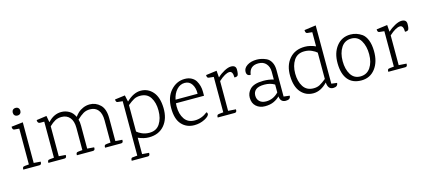

<svg xmlns="http://www.w3.org/2000/svg" viewBox="-65 -1287 4646 2094"><g transform="rotate(-15 2258.0 -240.5)"><path d="M234 0H52V-7Q52 -27 65 -32Q72 -35 125 -39V-443L69 -448Q49 -450 49 -485L180 -500V-41L257 -35Q260 0 234 0ZM175.5 -598Q164 -586 144 -586Q124 -586 112.5 -598Q101 -610 101 -629Q101 -648 112.5 -660Q124 -672 144 -672Q164 -672 175.5 -660Q187 -648 187 -629Q187 -610 175.5 -598Z M1156 0H975V-7Q975 -27 988 -32Q995 -35 1047 -39V-290Q1047 -367 1014.5 -407Q982 -447 923 -447Q880 -447 847.5 -428Q815 -409 775 -371Q784 -344 784 -299V-41L861 -35Q865 0 838 0H657V-7Q657 -27 670 -32Q677 -35 729 -39V-290Q729 -366 695 -406.5Q661 -447 602 -447Q561 -447 529.5 -430Q498 -413 463 -379V-41L540 -35Q543 0 517 0H335V-7Q335 -27 348 -32Q355 -35 408 -39V-446H362Q332 -446 332 -484L447 -500L460 -428H463Q529 -500 613 -500Q659 -500 700 -477Q741 -454 763 -405Q784 -432 803 -450Q822 -468 857.5 -484Q893 -500 934 -500Q1001 -500 1051.5 -452Q1102 -404 1102 -299V-41L1179 -35Q1183 0 1156 0Z M1347 -421Q1428 -500 1509.5 -500Q1591 -500 1645.5 -438Q1700 -376 1703 -254.5Q1706 -133 1643 -59Q1580 15 1468 15Q1410 15 1347 -13V172L1424 178Q1427 213 1401 213H1219V206Q1219 186 1232 180Q1239 178 1292 174V-440L1236 -446Q1216 -448 1216 -480L1331 -495ZM1486 -32Q1565 -32 1604 -92Q1643 -152 1643 -241.5Q1643 -331 1605.5 -389.5Q1568 -448 1490 -448Q1450 -448 1420.5 -432.5Q1391 -417 1347 -381V-83Q1366 -65 1403 -48.5Q1440 -32 1486 -32Z M2164 -268H1847Q1845 -244 1845 -232Q1845 -146 1883 -90Q1921 -34 1999 -34Q2077 -34 2143 -87Q2153 -80 2153 -67Q2153 -41 2099 -13Q2045 15 1981 15Q1893 15 1838 -45.5Q1783 -106 1783 -230Q1783 -354 1849 -427Q1915 -500 2007 -500Q2050 -500 2082 -483Q2114 -466 2131 -438Q2164 -382 2164 -314ZM1853 -307H2102Q2104 -372 2076 -415Q2048 -458 1996 -458Q1944 -458 1905.5 -416.5Q1867 -375 1853 -307Z M2529 -500Q2585 -500 2585 -451Q2585 -399 2573 -384Q2561 -373 2536 -375Q2536 -446 2498 -446Q2451 -446 2375 -377V-41L2462 -35Q2465 0 2439 0H2247Q2247 0 2247 -7Q2247 -27 2260 -32Q2267 -35 2320 -39V-439L2264 -445Q2244 -447 2244 -480L2367 -496L2373 -421H2376Q2408 -452 2452.5 -476Q2497 -500 2529 -500Z M3012 16Q2953 16 2946 -51Q2920 -24 2879 -4.5Q2838 15 2778.5 15Q2719 15 2679.5 -20Q2640 -55 2640 -118Q2640 -171 2677 -210Q2721 -258 2830 -258Q2892 -258 2945 -242V-331Q2945 -384 2914.5 -420Q2884 -456 2827 -456Q2727 -456 2715 -357Q2695 -355 2682 -366Q2669 -377 2669 -403Q2669 -444 2711.5 -472Q2754 -500 2821 -500Q2873 -500 2928 -475Q2960 -460 2980 -423.5Q3000 -387 3000 -334V-35L3067 -27Q3067 16 3012 16ZM2945 -185Q2897 -215 2830 -215Q2763 -215 2733.5 -190.5Q2704 -166 2704 -124.5Q2704 -83 2730.5 -58Q2757 -33 2804 -33Q2885 -33 2945 -96Z M3548 15Q3489 15 3484 -64Q3409 15 3324.5 15Q3240 15 3185 -47.5Q3130 -110 3127 -231Q3124 -352 3187.5 -426Q3251 -500 3363 -500Q3421 -500 3484 -472V-632L3428 -638Q3408 -640 3408 -676L3539 -694V-36L3602 -28Q3600 15 3548 15ZM3345 -453Q3266 -453 3226.5 -393Q3187 -333 3187 -244Q3187 -155 3225 -96Q3263 -37 3341 -37Q3381 -37 3410.5 -52.5Q3440 -68 3484 -104V-401Q3465 -419 3428 -436Q3391 -453 3345 -453Z M3761.5 -393.5Q3722 -333 3722 -241Q3722 -149 3759.5 -89Q3797 -29 3869.5 -30Q3942 -31 3981.5 -90Q4021 -149 4021 -240Q4021 -331 3984 -393.5Q3947 -456 3874 -455Q3801 -454 3761.5 -393.5ZM3878 -500Q3947 -500 4007 -458Q4040 -434 4060 -383.5Q4080 -333 4081 -261Q4083 -138 4024.5 -61.5Q3966 15 3867 15Q3768 15 3716 -48Q3664 -111 3662.5 -230.5Q3661 -350 3720.5 -425Q3780 -500 3878 -500Z M4455 -500Q4511 -500 4511 -451Q4511 -399 4499 -384Q4487 -373 4462 -375Q4462 -446 4424 -446Q4377 -446 4301 -377V-41L4388 -35Q4391 0 4365 0H4173Q4173 0 4173 -7Q4173 -27 4186 -32Q4193 -35 4246 -39V-439L4190 -445Q4170 -447 4170 -480L4293 -496L4299 -421H4302Q4334 -452 4378.5 -476Q4423 -500 4455 -500Z"/></g></svg>

Font: Karma Light
Style: Regular
Weight: 300
Designer: Joana Correia
Foundry: Indian Type Foundry
Version: Version 1.202;PS 1.0;hotconv 1.0.78;makeotf.lib2.5.61930; tt